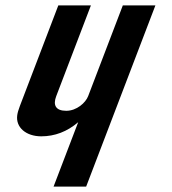

<svg xmlns="http://www.w3.org/2000/svg" viewBox="-20 -687 635 707"><path d="M131.8 -185C181.8 -185 227.2 -202.3 267.9 -237L177.3 0H297.3L552.2 -667H432.2L304.6 -333C295.3 -308.6 262.2 -279 224 -279C184.5 -279 174.6 -300.4 187.1 -333L314.7 -667H194.7L53.3 -297C48 -283 44.7 -271.7 43.5 -263C37 -217.4 76.6 -185 131.8 -185Z"/></svg>

Font: Din Kursivschrift
Style: Extended Italic
Weight: 400
Version: Version 1.089